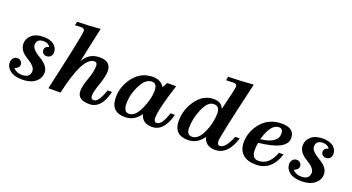

<svg xmlns="http://www.w3.org/2000/svg" viewBox="-52 -1420 3778 2060"><g transform="rotate(20 1837.5 -390.0)"><path d="M221.7 9.8Q132.8 9.8 84.7 -28.1Q36.6 -65.9 36.6 -118.7Q36.6 -146 53.5 -168Q70.3 -189.9 101.6 -189.9Q124.5 -189.9 140.6 -173.6Q156.7 -157.2 156.7 -134.3Q156.7 -97.7 105 -78.1Q140.6 -36.6 203.1 -36.6Q297.4 -36.6 297.4 -114.7Q297.4 -165.5 201.4 -222.2Q105.5 -278.8 105.5 -356Q105.5 -417 152.6 -458.5Q199.7 -500 287.6 -500Q363.8 -500 405.5 -466.6Q447.3 -433.1 447.3 -381.8Q447.3 -355.5 431.2 -335.7Q415 -315.9 380.4 -315.9Q359.9 -315.9 344.5 -330.1Q329.1 -344.2 329.1 -368.7Q329.1 -406.2 379.4 -418.9Q354.5 -457 303.2 -457Q223.1 -457 223.1 -387.2Q223.1 -335.4 324.7 -276.9Q426.3 -218.3 426.3 -142.1Q426.3 -77.6 372.1 -33.9Q317.9 9.8 221.7 9.8Z M989.7 10.7Q921.4 10.7 887.2 -14.9Q853 -40.5 853 -91.3Q853 -145 887.2 -239.3Q921.4 -333.5 921.4 -398.4Q921.4 -439.9 888.2 -439.9Q756.3 -439.9 659.7 0H521Q668 -647.9 668 -704.6Q668 -735.4 628.9 -735.4Q589.8 -735.4 557.6 -732.4L567.9 -775.4Q689.5 -776.9 830.6 -789.6L744.6 -391.1Q806.2 -500 927.7 -500Q1057.1 -500 1057.1 -388.2Q1057.1 -329.1 1022 -228.3Q986.8 -127.4 986.8 -86.9Q986.8 -44.9 1022 -44.9Q1074.7 -44.9 1127.4 -195.3H1176.3Q1127.4 10.7 989.7 10.7Z M1802.2 -488.3Q1706.5 -192.9 1706.5 -93.8Q1706.5 -46.9 1740.2 -46.9Q1798.3 -46.9 1844.2 -195.3H1895Q1841.3 10.7 1705.6 10.7Q1594.2 10.7 1569.3 -86.9Q1505.9 10.7 1396.5 10.7Q1234.4 10.7 1234.4 -155.3Q1234.4 -285.2 1318.1 -391.6Q1401.9 -498 1535.6 -498Q1627.4 -498 1668.9 -428.2L1699.7 -488.3ZM1425.8 -37.1Q1497.1 -37.1 1549.3 -153.3Q1601.6 -269.5 1601.6 -362.3Q1601.6 -446.8 1542.5 -446.8Q1470.2 -446.8 1417.2 -343.3Q1364.3 -239.7 1364.3 -132.3Q1364.3 -37.1 1425.8 -37.1Z M2425.8 10.7Q2314.5 10.7 2289.6 -86.9Q2221.2 10.7 2116.7 10.7Q1954.6 10.7 1954.6 -150.4Q1954.6 -280.3 2033.4 -389.2Q2112.3 -498 2231.4 -498Q2318.4 -498 2345.2 -428.2Q2407.2 -676.3 2407.2 -704.6Q2407.2 -735.4 2366.2 -735.4Q2325.2 -735.4 2282.7 -732.4L2291.5 -775.4Q2424.8 -776.9 2579.1 -789.6Q2429.2 -148.9 2429.2 -93.8Q2429.2 -46.9 2460.4 -46.9Q2523.4 -46.9 2584 -195.3H2634.8Q2571.3 10.7 2425.8 10.7ZM2146 -37.1Q2217.3 -37.1 2267.1 -146Q2316.9 -254.9 2316.9 -367.2Q2316.9 -446.8 2248 -446.8Q2180.7 -446.8 2132.6 -335.9Q2084.5 -225.1 2084.5 -117.7Q2084.5 -37.1 2146 -37.1Z M2892.1 9.8Q2791.5 9.8 2740.2 -38.1Q2689 -85.9 2689 -171.4Q2689 -297.4 2775.9 -398.7Q2862.8 -500 3006.8 -500Q3152.8 -500 3152.8 -386.2Q3152.8 -252 2835.9 -219.2Q2828.1 -181.2 2828.1 -130.4Q2830.1 -38.1 2902.8 -38.1Q3026.4 -38.1 3083 -195.3H3135.7Q3069.3 9.8 2892.1 9.8ZM2843.8 -263.2Q3037.1 -284.7 3037.1 -394.5Q3037.1 -453.1 2991.2 -453.1Q2897.9 -453.1 2843.8 -263.2Z M3411.1 9.8Q3322.3 9.8 3274.2 -28.1Q3226.1 -65.9 3226.1 -118.7Q3226.1 -146 3242.9 -168Q3259.8 -189.9 3291 -189.9Q3314 -189.9 3330.1 -173.6Q3346.2 -157.2 3346.2 -134.3Q3346.2 -97.7 3294.4 -78.1Q3330.1 -36.6 3392.6 -36.6Q3486.8 -36.6 3486.8 -114.7Q3486.8 -165.5 3390.9 -222.2Q3294.9 -278.8 3294.9 -356Q3294.9 -417 3342 -458.5Q3389.2 -500 3477.1 -500Q3553.2 -500 3595 -466.6Q3636.7 -433.1 3636.7 -381.8Q3636.7 -355.5 3620.6 -335.7Q3604.5 -315.9 3569.8 -315.9Q3549.3 -315.9 3533.9 -330.1Q3518.6 -344.2 3518.6 -368.7Q3518.6 -406.2 3568.8 -418.9Q3543.9 -457 3492.7 -457Q3412.6 -457 3412.6 -387.2Q3412.6 -335.4 3514.2 -276.9Q3615.7 -218.3 3615.7 -142.1Q3615.7 -77.6 3561.5 -33.9Q3507.3 9.8 3411.1 9.8Z"/></g></svg>

Font: Munson
Style: Bold Italic
Weight: 700
Italic angle: -12°
Designer: Paul James MIller
Foundry: High-Logic / Made with FontCreator
Version: Version 2.10;May 5, 2019;FontCreator 11.5.0.2430 64-bit